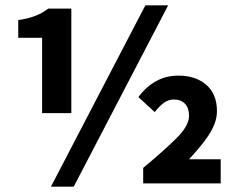

<svg xmlns="http://www.w3.org/2000/svg" viewBox="-20 -684 886 716"><path d="M137 -262V-543H48V-609Q68 -612 83.5 -616Q99 -620 112 -625Q125 -630 136.5 -636.5Q148 -643 160 -652H246V-262ZM170 12 522 -664H607L255 12ZM514 0V-58Q589 -120 637 -167.5Q685 -215 685 -252Q685 -281 670 -297Q655 -313 628 -313Q608 -313 591 -300.5Q574 -288 557 -266L496 -322Q556 -402 645 -402Q710 -402 749.5 -367.5Q789 -333 789 -270Q789 -246 780.5 -223.5Q772 -201 757.5 -179Q743 -157 724.5 -135Q706 -113 685 -90H803V0Z"/></svg>

Font: Font
Style: ¶
Weight: 700
Designer: Paul D. Hunt
Foundry: Adobe Systems Incorporated
Version: Version 3.000